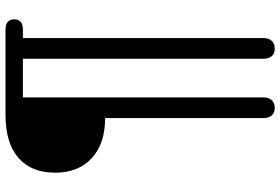

<svg xmlns="http://www.w3.org/2000/svg" viewBox="-180 -568 1016 696"><g transform="rotate(-90 328.0 -220.0)"><path d="M248 227V-347Q154 -347 102 -396Q50 -445 50 -527Q50 -615 104 -661.5Q158 -708 259 -708H568Q606 -708 606 -676Q606 -645 568 -645H538V227Q538 246 528 257Q518 268 500 268Q482 268 472.5 257Q463 246 463 227V-645H323V227Q323 246 313 257Q303 268 285 268Q267 268 257.5 257Q248 246 248 227Z"/></g></svg>

Font: Kodchasan
Style: Regular
Weight: 400
Version: Version 1.000; ttfautohint (v1.6)